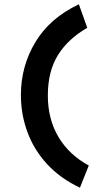

<svg xmlns="http://www.w3.org/2000/svg" viewBox="-20 -761 490 891"><path d="M351 110Q260 67 199 1Q138 -65 107.5 -147.5Q77 -230 77 -320Q77 -454 144.5 -566Q212 -678 346 -741L385 -632Q296 -581 249 -505.5Q202 -430 202 -318Q202 -208 251.5 -125Q301 -42 392 7Z"/></svg>

Font: Inconsolata SemiCondensed Black
Style: Regular
Weight: 900
Width: 4
Monospace: yes
Designer: Raph Levien, Cyreal, Brenton Simpson
Foundry: Raph Levien, Cyreal, Google
Version: Version 3.001; ttfautohint (v1.8.2.53-6de2)